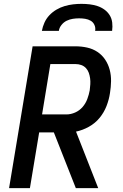

<svg xmlns="http://www.w3.org/2000/svg" viewBox="-20 -975 640 995"><path d="M27 0 149 -735H371Q402 -735 431.5 -728.5Q461 -722 485 -706Q509 -690 525 -666Q541 -642 548.5 -613.5Q556 -585 555.5 -554.5Q555 -524 550 -493Q545 -459 532 -425.5Q519 -392 496 -364Q473 -336 440.5 -318Q408 -300 374 -293L489 0H373L259 -289H183L135 0ZM198 -382H324Q347 -382 369.5 -392Q392 -402 408 -420.5Q424 -439 432.5 -462Q441 -485 445 -507Q447 -523 448 -538.5Q449 -554 447 -569Q445 -584 440 -598Q435 -612 425 -622.5Q415 -633 401 -638Q387 -643 371 -643H241ZM197 -815Q201 -837 210.5 -858Q220 -879 236 -896Q252 -913 272.5 -925Q293 -937 315 -943.5Q337 -950 359 -952.5Q381 -955 402 -955Q424 -955 445 -952.5Q466 -950 485.5 -943.5Q505 -937 521.5 -925Q538 -913 548.5 -896Q559 -879 561.5 -858Q564 -837 561 -815H473Q476 -831 469.5 -845.5Q463 -860 450 -867.5Q437 -875 421.5 -877.5Q406 -880 390 -880Q374 -880 357.5 -877.5Q341 -875 325.5 -867.5Q310 -860 298.5 -845.5Q287 -831 285 -815Z"/></svg>

Font: Iosevka SS04 Semibold Extended
Style: Italic
Weight: 600
Width: 7
Italic angle: -9°
Monospace: yes
Designer: Belleve Invis
Foundry: Belleve Invis
Version: Version 19.0.0; ttfautohint (v1.8.4)